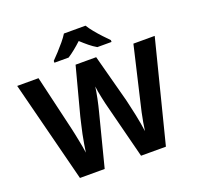

<svg xmlns="http://www.w3.org/2000/svg" viewBox="-155 -1102 1307 1270"><g transform="rotate(-20 498.0 -467.0)"><path d="M982 -714 801 0H626L531 -372Q527 -386 522 -407.5Q517 -429 512 -453Q507 -477 503 -498.5Q499 -520 498 -534Q496 -520 492.5 -498.5Q489 -477 484 -453Q479 -429 474 -407.5Q469 -386 465 -371L370 0H196L14 -714H164L255 -326Q259 -309 264 -285Q269 -261 274 -235.5Q279 -210 283.5 -186Q288 -162 290 -144Q294 -170 299 -202Q304 -234 311 -267Q318 -300 325 -329.5Q332 -359 337 -381L425 -714H570L659 -380Q664 -358 671 -328Q678 -298 685 -265Q692 -232 697.5 -200Q703 -168 706 -144Q709 -169 715 -202.5Q721 -236 728 -269Q735 -302 741 -325L832 -714ZM575 -934Q589 -911 611.5 -883.5Q634 -856 658 -830.5Q682 -805 700 -787V-774H600Q574 -789 549 -809.5Q524 -830 498 -854Q472 -830 448 -810.5Q424 -791 398 -774H298V-787Q317 -806 340.5 -831.5Q364 -857 386.5 -884Q409 -911 423 -934Z"/></g></svg>

Font: Noto Sans Khmer
Style: Bold
Weight: 700
Version: Version 2.003